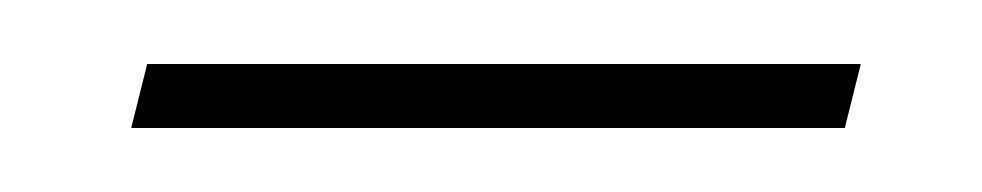

<svg xmlns="http://www.w3.org/2000/svg" viewBox="-20 -307 307 60"><path d="M21 -267 26 -287H249L244 -267Z"/></svg>

Font: Noto Serif Display Condensed
Style: Italic
Weight: 400
Width: 3
Italic angle: -12°
Designer: Monotype Design Team
Foundry: Monotype Imaging Inc.
Version: Version 2.009